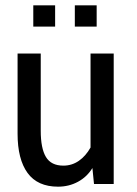

<svg xmlns="http://www.w3.org/2000/svg" viewBox="-20 -691 515 721"><path d="M407 -490V0H333L327 -60Q307 -27 273 -8.5Q239 10 198 10Q121 10 83.5 -41.5Q46 -93 46 -189V-490H133V-200Q133 -134 152.5 -101.5Q172 -69 218 -69Q250 -69 276 -87Q302 -105 320 -137V-490ZM105 -671H187V-591H105ZM261 -671H343V-591H261Z"/></svg>

Font: Cabin Condensed
Style: Regular
Weight: 400
Width: 3
Designer: Pablo Impallari
Foundry: Pablo Impallari. http://www.impallari.com Igino Marini. http://www.ikern.com
Version: Version 2.200